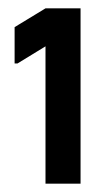

<svg xmlns="http://www.w3.org/2000/svg" viewBox="-20 -440 243 460"><path d="M89 0V-329L22 -288H15V-375L89 -420H173V0Z"/></svg>

Font: Phudu SemiBold
Style: Regular
Weight: 600
Version: Version 1.005;gftools[0.9.23]